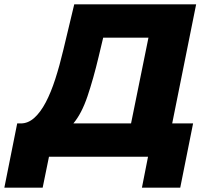

<svg xmlns="http://www.w3.org/2000/svg" viewBox="-87 -720 950 882"><path d="M-8 -153H8.5Q42 -153 70.5 -178.5Q99 -204 123 -249.5Q147 -295 167 -357Q187 -419 204 -491L254 -700H814L704 -153H800L741 142H565L593 0H138L109 142H-67ZM595 -547H387L366 -459Q342 -358 315 -278Q288 -198 250 -153H515Z"/></svg>

Font: Argentum Sans
Style: Bold Italic
Weight: 700
Italic angle: -11°
Designer: Julieta Ulanovsky (font), Cristiano Sobral (main changes and remaster)
Foundry: Julieta Ulanovsky (font), Cristiano Sobral (main changes and remaster)
Version: Version 2.007;June 15, 2022;FontCreator 14.0.0.2814 64-bit; 